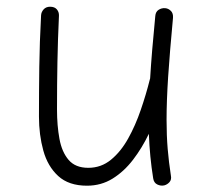

<svg xmlns="http://www.w3.org/2000/svg" viewBox="-20 -536 629 582"><path d="M504.4 -481.9Q494.6 -377.4 489.7 -303.5Q484.9 -229.5 484.9 -172.9Q484.9 -125 488.3 -84.7Q491.7 -44.4 498 -3.9Q500.5 8.3 493.9 15.9Q487.3 23.4 478 25.9Q467.3 28.3 456.8 23.2Q446.3 18.1 444.3 4.4Q439 -28.8 435.8 -61.8Q432.6 -94.7 431.2 -130.4Q410.6 -87.4 383.3 -51.8Q356 -16.1 321.3 5.4Q286.6 26.9 243.7 26.9Q188.5 26.9 156.5 -2.4Q124.5 -31.7 111.3 -79.6Q98.1 -127.4 98.1 -182.6Q98.1 -258.3 99.1 -333Q100.1 -407.7 104.5 -489.3Q105 -499.5 112.3 -507.6Q119.6 -515.6 131.8 -515.6Q145.5 -515.6 152.3 -507.6Q159.2 -499.5 158.7 -488.3Q155.3 -415 154.1 -348.6Q152.8 -282.2 152.8 -203.6Q152.8 -155.3 160.2 -115.2Q167.5 -75.2 188 -51.3Q208.5 -27.3 247.6 -27.3Q286.6 -27.3 316.4 -51.8Q346.2 -76.2 368.4 -116Q390.6 -155.8 406.7 -202.9Q422.9 -250 434.1 -294.9Q434.6 -296.9 435.1 -298.3Q437.5 -338.4 441.4 -385.3Q445.3 -432.1 450.7 -487.3Q451.7 -500.5 460.9 -506.3Q470.2 -512.2 481 -511.2Q490.7 -510.3 498 -502.9Q505.4 -495.6 504.4 -481.9Z"/></svg>

Font: Mikhak-FD Light
Style: Regular
Weight: 300
Designer: Amin Abedi
Version: Version 3.2